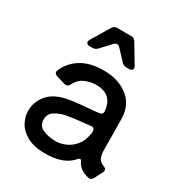

<svg xmlns="http://www.w3.org/2000/svg" viewBox="-182 -897 974 1038"><g transform="rotate(30 305.0 -378.5)"><path d="M557 -87Q575 -81 575 -68Q575 -62 572 -56L546 -6Q538 10 524 10Q519 10 516 9Q460 -4 440 -46Q435 -57 429 -57Q424 -57 417 -49Q366 13 249 13Q178 13 134.5 -12Q91 -37 73 -72.5Q55 -108 55 -141Q55 -195 88.5 -238Q122 -281 189 -298Q234 -309 315 -315Q369 -319 395 -323Q406 -324 411.5 -331Q417 -338 415 -349Q405 -447 305 -447Q269 -447 235.5 -432Q202 -417 184 -381Q176 -364 162 -364Q157 -364 154 -365L99 -381Q81 -387 81 -400Q81 -405 84 -411Q108 -468 162.5 -501.5Q217 -535 304 -535Q390 -535 450 -490.5Q510 -446 514 -362Q515 -322 515.5 -255Q516 -188 516 -158Q518 -129 525.5 -112.5Q533 -96 557 -87ZM414 -215Q415 -228 408.5 -235Q402 -242 390 -240Q366 -238 353 -236Q288 -230 248 -222.5Q208 -215 179.5 -196.5Q151 -178 151 -144Q151 -103 187 -88Q223 -73 266 -73Q293 -73 325 -86Q357 -99 382.5 -130.5Q408 -162 414 -215ZM364 -754 433 -639Q437 -632 437 -626Q437 -619 431.5 -614.5Q426 -610 416 -610H398Q380 -610 368 -623L309 -686Q301 -694 292 -694Q282 -694 275 -686L216 -623Q204 -610 186 -610H168Q158 -610 152.5 -614.5Q147 -619 147 -626Q147 -632 151 -639L220 -754Q229 -770 249 -770H335Q355 -770 364 -754Z"/></g></svg>

Font: Shippori Gothic B2 Bold
Style: Regular
Weight: 700
Designer: FONTDASU
Foundry: FONTDASU / Google Inc. / but / Adobe
Version: Version 1.130